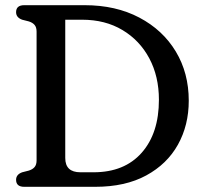

<svg xmlns="http://www.w3.org/2000/svg" viewBox="-20 -720 786 740"><path d="M42 -27Q42 -47.5 65.5 -56L91 -62.5Q105.5 -67 113.2 -76Q121 -85 121 -102V-598Q121 -615 113.2 -624Q105.5 -633 91 -637.5L65.5 -644Q42 -652.5 42 -673Q42 -700 73.5 -700H306.5Q426.5 -700 517 -652.2Q607.5 -604.5 657.5 -521.5Q707.5 -438.5 707.5 -332Q707.5 -237.5 665.8 -162.5Q624 -87.5 543.5 -43.8Q463 0 347 0H73.5Q42 0 42 -27ZM340.5 -56Q459.5 -56 526 -131.2Q592.5 -206.5 592.5 -335.5Q592.5 -425.5 555.5 -495Q518.5 -564.5 452 -604.2Q385.5 -644 296.5 -644H231.5V-111Q231.5 -56 290 -56Z"/></svg>

Font: Fraunces 72pt S100
Style: Regular
Weight: 400
Version: Version 1.000; ttfautohint (v1.8.3)